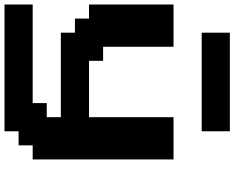

<svg xmlns="http://www.w3.org/2000/svg" viewBox="-114 -801 1040 852"><g transform="rotate(90 406.0 -375.0)"><path d="M0 125H562.5V62.5H625V0H687.5V-625H500V-250H250V-312.5H187.5V-625H0V-250H62.5V-187.5H125V-125H500V-62.5H437.5V0H0ZM125 -750H562.5V-875H125Z"/></g></svg>

Font: Faithful 32x
Style: Semibold
Weight: 400
Foundry: Faithful Resource Pack
Version: Version 1.0; January 27, 2023